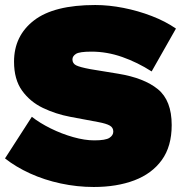

<svg xmlns="http://www.w3.org/2000/svg" viewBox="-30 -735 728 766"><path d="M350 -715Q404 -715 462.5 -703.5Q521 -692 575.5 -671Q630 -650 672 -621L575 -450Q519 -486 458 -507.5Q397 -529 335 -529Q287 -529 273 -520Q259 -511 259 -498Q259 -482 273.5 -474.5Q288 -467 331 -459L441 -441Q545 -424 600 -379Q655 -334 655 -236Q655 -151 615.5 -96.5Q576 -42 506 -15.5Q436 11 344 11Q278 11 212.5 -3Q147 -17 90 -43Q33 -69 -10 -103L97 -269Q129 -244 172.5 -222.5Q216 -201 262 -188Q308 -175 346 -175Q391 -175 406.5 -185Q422 -195 422 -210Q422 -226 408 -234Q394 -242 362 -248L250 -269Q192 -280 141 -304.5Q90 -329 58 -373.5Q26 -418 26 -489Q26 -592 105.5 -653.5Q185 -715 350 -715Z"/></svg>

Font: Prodigy Sans Black
Style: Regular
Weight: 900
Designer: Wei Huang
Foundry: Wei Huang
Version: Version 1.003; ttfautohint (v1.8.3)